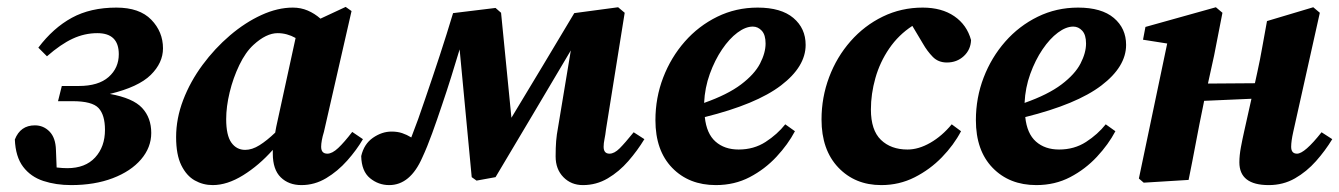

<svg xmlns="http://www.w3.org/2000/svg" viewBox="-20 -521 3878 556"><path d="M186 15Q142 15 105.5 3Q69 -9 47 -38Q25 -67 23 -117Q39 -158 81 -158Q106 -158 123.5 -140Q141 -122 142 -87L144 -36Q153 -35 160.5 -34.5Q168 -34 175 -34Q227 -34 255.5 -65Q284 -96 284 -145Q284 -188 265.5 -208Q247 -228 190 -228H148L159 -272H208Q265 -272 294.5 -298Q324 -324 324 -364Q324 -425 262 -425Q225 -425 190.5 -409Q156 -393 116 -358L91 -383Q134 -440 188 -469.5Q242 -499 317 -499Q384 -499 418 -464Q452 -429 452 -381Q452 -339 416.5 -304Q381 -269 298 -249Q365 -237 391.5 -208.5Q418 -180 418 -136Q418 -94 388.5 -59.5Q359 -25 306.5 -5Q254 15 186 15Z M635 -176Q635 -129 650 -108Q665 -87 690 -87Q710 -87 731.5 -100.5Q753 -114 777 -137Q778 -142 778.5 -146Q779 -150 780 -154L836 -411Q811 -425 784 -425Q751 -425 714 -391Q691 -370 673 -332.5Q655 -295 645 -253.5Q635 -212 635 -176ZM853 15Q816 15 793 -7.5Q770 -30 770 -76Q770 -79 770 -82Q770 -85 770 -87Q730 -42 684 -13.5Q638 15 596 15Q568 15 544 1.5Q520 -12 505 -42.5Q490 -73 490 -124Q490 -178 510.5 -231.5Q531 -285 566.5 -333Q602 -381 646 -418.5Q690 -456 737 -477.5Q784 -499 828 -499Q851 -499 871 -490.5Q891 -482 908 -467L981 -501L998 -489L918 -139Q914 -126 912 -115Q910 -104 910 -96Q910 -76 928 -76Q942 -76 959.5 -92.5Q977 -109 1000 -139L1031 -118Q1013 -87 985.5 -56Q958 -25 924.5 -5Q891 15 853 15Z M1107 15Q1076 15 1051.5 -5Q1027 -25 1026 -69Q1034 -104 1060 -122Q1086 -140 1114 -140Q1131 -140 1144.5 -135.5Q1158 -131 1171 -123Q1191 -174 1211 -234Q1233 -298 1253.5 -360.5Q1274 -423 1292 -483L1415 -498L1431 -484L1461 -180Q1506 -255 1552 -331Q1598 -407 1643 -483L1770 -500L1789 -484L1735 -147Q1733 -130 1730.5 -118Q1728 -106 1728 -96Q1728 -76 1745 -76Q1759 -76 1774.5 -91.5Q1790 -107 1815 -138L1846 -118Q1826 -85 1799.5 -54.5Q1773 -24 1740 -4.5Q1707 15 1668 15Q1634 15 1611.5 -8Q1589 -31 1589 -68Q1589 -94 1590.5 -112.5Q1592 -131 1596 -152L1633 -375Q1579 -284 1524.5 -192Q1470 -100 1415 -8L1360 2L1346 -8L1311 -378Q1299 -338 1286.5 -298Q1274 -258 1260 -217Q1246 -175 1231.5 -135Q1217 -95 1203 -65Q1168 15 1107 15Z M2160 -444Q2139 -444 2115.5 -426.5Q2092 -409 2071 -378Q2050 -347 2035.5 -307Q2021 -267 2019 -223Q2087 -247 2126 -276.5Q2165 -306 2181 -337Q2197 -368 2197 -395Q2197 -420 2186 -432Q2175 -444 2160 -444ZM2053 15Q1975 15 1926.5 -35Q1878 -85 1878 -173Q1878 -238 1900.5 -296.5Q1923 -355 1963 -400.5Q2003 -446 2057 -472.5Q2111 -499 2174 -499Q2242 -499 2277.5 -469Q2313 -439 2313 -391Q2313 -328 2241.5 -273.5Q2170 -219 2021 -182Q2026 -134 2052 -111Q2078 -88 2119 -88Q2163 -88 2197 -110Q2231 -132 2254 -161L2282 -141Q2262 -103 2228.5 -67Q2195 -31 2151 -8Q2107 15 2053 15Z M2532 15Q2456 15 2407.5 -36Q2359 -87 2359 -175Q2359 -239 2381 -297.5Q2403 -356 2443 -401.5Q2483 -447 2536.5 -473Q2590 -499 2652 -499Q2707 -499 2743.5 -474Q2780 -449 2792 -405Q2791 -377 2771 -358.5Q2751 -340 2722 -340Q2697 -340 2681 -356.5Q2665 -373 2653 -394L2622 -446Q2582 -420 2555 -380.5Q2528 -341 2515 -295Q2502 -249 2502 -204Q2502 -144 2531 -116Q2560 -88 2608 -88Q2640 -88 2674 -107.5Q2708 -127 2736 -161L2763 -141Q2742 -101 2707.5 -65.5Q2673 -30 2628.5 -7.5Q2584 15 2532 15Z M3088 -444Q3067 -444 3043.5 -426.5Q3020 -409 2999 -378Q2978 -347 2963.5 -307Q2949 -267 2947 -223Q3015 -247 3054 -276.5Q3093 -306 3109 -337Q3125 -368 3125 -395Q3125 -420 3114 -432Q3103 -444 3088 -444ZM2981 15Q2903 15 2854.5 -35Q2806 -85 2806 -173Q2806 -238 2828.5 -296.5Q2851 -355 2891 -400.5Q2931 -446 2985 -472.5Q3039 -499 3102 -499Q3170 -499 3205.5 -469Q3241 -439 3241 -391Q3241 -328 3169.5 -273.5Q3098 -219 2949 -182Q2954 -134 2980 -111Q3006 -88 3047 -88Q3091 -88 3125 -110Q3159 -132 3182 -161L3210 -141Q3190 -103 3156.5 -67Q3123 -31 3079 -8Q3035 15 2981 15Z M3654 15Q3569 15 3569 -51Q3569 -71 3573.5 -95Q3578 -119 3583 -141L3604 -235L3467 -229L3464 -214Q3453 -161 3443 -107.5Q3433 -54 3422 0L3292 8L3278 -4L3360 -395L3290 -406L3297 -443L3501 -500L3520 -484L3496 -361L3478 -279L3614 -280L3621 -312Q3629 -348 3635.5 -385.5Q3642 -423 3649 -460L3783 -500L3802 -484L3725 -139Q3719 -112 3719 -96Q3719 -76 3736 -76Q3758 -76 3807 -138L3838 -118Q3818 -85 3791 -54.5Q3764 -24 3730 -4.5Q3696 15 3654 15Z"/></svg>

Font: Source Serif Pro
Style: Bold Italic
Weight: 700
Italic angle: -12°
Designer: Frank Grießhammer
Foundry: Adobe Systems Incorporated
Version: Version 3.001;hotconv 1.0.111;makeotfexe 2.5.65597